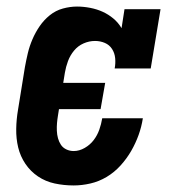

<svg xmlns="http://www.w3.org/2000/svg" viewBox="-20 -558 540 586"><path d="M205 8Q175 8 147 2Q119 -4 96 -19.5Q73 -35 57.5 -58Q42 -81 35.5 -108Q29 -135 29.5 -164.5Q30 -194 35 -223L56 -353Q60 -375 65 -396Q70 -417 79 -438Q88 -459 101 -478Q114 -497 132 -511.5Q150 -526 172 -532Q194 -538 215 -538Q235 -538 255.5 -534Q276 -530 293.5 -522Q311 -514 326 -501.5Q341 -489 351 -472L360 -530H470L440 -349H330Q333 -365 331.5 -380.5Q330 -396 322 -408.5Q314 -421 300 -427Q286 -433 270 -433Q252 -433 235 -425.5Q218 -418 206 -403.5Q194 -389 187.5 -371.5Q181 -354 178 -336L173 -305H301L287 -225H160L157 -206Q155 -194 154 -182.5Q153 -171 153.5 -159Q154 -147 157 -136Q160 -125 166 -116Q172 -107 182.5 -102Q193 -97 205 -97Q222 -97 238.5 -106.5Q255 -116 266 -130.5Q277 -145 283 -162Q289 -179 292 -197H416Q412 -171 403 -146Q394 -121 380.5 -97.5Q367 -74 348 -53Q329 -32 305.5 -18Q282 -4 256 2Q230 8 205 8Z"/></svg>

Font: Iosevka Slab Extrabold Oblique
Style: Regular
Weight: 800
Italic angle: -9°
Monospace: yes
Designer: Belleve Invis
Foundry: Belleve Invis
Version: Version 11.1.1; ttfautohint (v1.8.3)